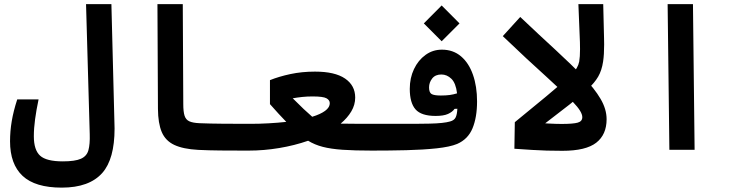

<svg xmlns="http://www.w3.org/2000/svg" viewBox="-20 -713 3556 914"><path d="M273.9 180.2Q147.5 180.2 87.6 124.3Q27.8 68.4 27.8 -40.5Q27.8 -88.4 35.9 -136.2Q43.9 -184.1 62 -239.7H163.6Q152.8 -188.5 147 -145.3Q141.1 -102.1 141.1 -64.5Q141.1 1 170.9 28.1Q200.7 55.2 278.8 55.2Q337.4 55.2 365.2 42.7Q393.1 30.3 400.9 2Q408.7 -26.4 407.2 -73.7L389.6 -693.4H510.3L524.9 -122.1Q525.4 -111.3 525.4 -101.1Q525.4 43.9 467.3 109.9Q405.3 180.2 273.9 180.2Z M1166 3.9Q1160.2 3.9 1154.3 3.9Q1147.9 3.9 1142.1 3.9Q1086.9 3.9 1029.8 3.4Q972.7 2.9 923.8 0.5Q851.6 -3.4 809.6 -23.2Q767.6 -43 750 -84.5Q732.4 -126 731.9 -194.3L729.5 -693.4H850.1L852.5 -217.3Q852.5 -181.2 858.6 -162.1Q864.7 -143.1 881.3 -135.5Q897.9 -127.9 930.2 -126.5Q979.5 -124.5 1043 -124Q1106.4 -123.5 1171.9 -123.5Q1187.5 -123.5 1195.3 -106Q1203.1 -88.4 1203.1 -59.6Q1203.1 -32.7 1193.8 -14.4Q1184.6 3.9 1166 3.9Z M1164.1 3.9 1171.9 -123.5Q1215.3 -123.5 1258.8 -126Q1302.2 -128.4 1342.8 -132.8Q1324.7 -151.4 1305.9 -171.9Q1287.1 -192.4 1265.1 -217.3V-331.5Q1307.6 -348.6 1362.3 -360.4Q1417 -372.1 1479.5 -372.1Q1574.2 -372.1 1622.6 -339.1Q1670.9 -306.2 1670.9 -248.5Q1670.9 -213.9 1652.3 -182.6Q1633.8 -151.4 1601.6 -124.5Q1629.9 -124 1668.7 -123.8Q1707.5 -123.5 1758.8 -123.5Q1797.4 -123.5 1806.9 -108.6Q1816.4 -93.8 1816.4 -62Q1816.4 -24.9 1803.5 -10.5Q1790.5 3.9 1751 3.9Q1667.5 3.9 1611.3 0Q1555.2 -3.9 1516.6 -13.9Q1478 -23.9 1446.8 -43Q1382.3 -20.5 1309.3 -8.3Q1236.3 3.9 1164.1 3.9ZM1466.3 -157.2Q1504.9 -168.9 1527.3 -185.1Q1549.8 -201.2 1549.8 -222.2Q1549.8 -236.3 1534.2 -245.1Q1518.6 -253.9 1467.8 -253.9Q1442.9 -253.9 1419.2 -251.5Q1395.5 -249 1373.5 -245.1Q1405.8 -212.9 1425.5 -194.1Q1445.3 -175.3 1466.3 -157.2Z M1748.5 3.9 1757.8 -123.5Q1785.2 -123.5 1811 -123.5Q1836.9 -123.5 1861.3 -123.5Q1959 -123 2025.9 -124.5Q2092.8 -126 2122.6 -134.8Q2142.1 -140.1 2148.9 -153.8Q2155.8 -167.5 2157.2 -195.3L2144 -194.8Q2133.3 -179.7 2112.3 -170.4Q2091.3 -161.1 2053.7 -161.1Q1985.4 -161.1 1958 -192.4Q1930.7 -223.6 1930.7 -290Q1930.7 -341.8 1950.7 -384Q1970.7 -426.3 2005.4 -451.4Q2040 -476.6 2083.5 -476.6Q2137.2 -476.6 2174.6 -444.8Q2211.9 -413.1 2231.4 -357.4Q2251 -301.8 2251 -230Q2251 -154.8 2229.5 -102.5Q2208 -50.3 2156.2 -27.8Q2122.1 -13.7 2058.3 -6.8Q1994.6 0 1914.1 2Q1833.5 3.9 1748.5 3.9ZM2155.8 -268.6Q2149.9 -317.4 2128.9 -337.9Q2107.9 -358.4 2081.1 -358.4Q2052.2 -358.4 2037.4 -339.4Q2022.5 -320.3 2022.5 -296.9Q2022.5 -272.9 2034.2 -265.6Q2045.9 -258.3 2078.6 -258.3Q2102.5 -258.3 2120.4 -260.7Q2138.2 -263.2 2155.8 -268.6ZM2082.5 -516.6 1997.6 -601.6 2082.5 -687 2167.5 -601.6Z M2657.2 4.9Q2616.2 4.9 2582.8 3.9Q2549.3 2.9 2513.2 0.7Q2477.1 -1.5 2428.7 -4.9L2430.7 -131.3L2511.7 -130.4Q2552.2 -127 2589.8 -125Q2627.4 -123 2653.3 -123Q2708.5 -123 2730.2 -129.2Q2752 -135.3 2752 -155.3Q2752 -181.2 2708.3 -226.6Q2664.6 -272 2580.6 -348.1Q2496.1 -423.8 2373.5 -541L2456.5 -632.3Q2550.3 -543.5 2626 -474.1Q2701.7 -404.3 2755.9 -347.9Q2810.1 -291.5 2838.9 -242.4Q2867.7 -193.4 2867.7 -145.5Q2867.7 -72.3 2818.4 -33.7Q2769 4.9 2657.2 4.9Z M2505.9 -71.3 2430.7 -131.3Q2508.3 -194.8 2579.3 -253.4Q2650.4 -312 2703.1 -361.3Q2731 -387.7 2737.3 -419.9Q2741.2 -442.4 2741.2 -479Q2741.2 -494.6 2740.7 -512.2L2733.4 -693.4H2851.6L2855.5 -531.7Q2856 -515.6 2856 -501Q2856 -453.1 2851.1 -420.4Q2844.7 -377.4 2827.4 -347.9Q2810.1 -318.4 2778.3 -289.1Q2738.8 -252.9 2691.4 -215.6Q2644 -178.2 2596.2 -142.1Q2547.9 -105.5 2505.9 -71.3Z M3166.5 0 3158.2 -693.4H3278.8L3286.6 0Z"/></svg>

Font: CaskaydiaCove NFP SemiBold
Style: Regular
Weight: 600
Designer: Aaron Bell
Foundry: Saja Typeworks
Version: Version 2111.001; VTT 6.35;Nerd Fonts 3.1.1